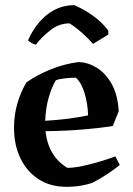

<svg xmlns="http://www.w3.org/2000/svg" viewBox="-20 -707 513 739"><path d="M236 12Q173 12 128 -17.5Q83 -47 58.5 -98Q34 -149 34 -215Q34 -266 47.5 -311Q61 -356 82 -390Q121 -418 174 -439.5Q227 -461 281 -468Q316 -468 350.5 -447.5Q385 -427 409 -385.5Q433 -344 437 -279L414 -222Q364 -214 297.5 -208.5Q231 -203 155 -202Q161 -152 182 -117.5Q203 -83 239 -61Q266 -61 300 -68.5Q334 -76 367 -86Q400 -96 424 -105L441 -72Q420 -55 393 -37Q366 -19 335 -3Q321 2 294.5 7Q268 12 236 12ZM154 -242Q203 -245 245 -250.5Q287 -256 319 -263Q318 -306 306 -347Q294 -388 272 -408Q254 -408 230.5 -405.5Q207 -403 195 -398Q180 -374 168 -333.5Q156 -293 154 -242ZM266 -687 271 -685Q307 -669 340.5 -644.5Q374 -620 397 -589V-574L338 -538Q321 -558 297.5 -579Q274 -600 248 -617Q207 -617 173.5 -590.5Q140 -564 118 -535Q112 -536 101 -542Q90 -548 88 -552Q103 -587 128 -618Q153 -649 188 -668Q223 -687 266 -687Z"/></svg>

Font: Labrada SemiBold
Style: Regular
Weight: 600
Designer: Mercedes Jáuregui
Foundry: Omnibus-Type Team
Version: Version 1.000; ttfautohint (v1.8.4.7-5d5b)